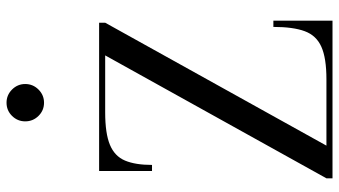

<svg xmlns="http://www.w3.org/2000/svg" viewBox="-256 -832 1088 617"><g transform="rotate(-90 288.5 -524.0)"><path d="M23.5 0V-19.5L418.5 -730.5H235.5Q167.5 -730.5 131 -715.2Q94.5 -700 80.5 -666.8Q66.5 -633.5 66.5 -580H47V-750H523.5V-730.5L128.5 -19.5H341.5Q410 -19.5 446.2 -35.8Q482.5 -52 496.2 -89.2Q510 -126.5 510 -190H530V0ZM266.5 -927Q241.5 -927 224 -944.8Q206.5 -962.5 206.5 -987.5Q206.5 -1012 224 -1029.8Q241.5 -1047.5 266.5 -1047.5Q291 -1047.5 308.8 -1029.8Q326.5 -1012 326.5 -987.5Q326.5 -962.5 308.8 -944.8Q291 -927 266.5 -927Z"/></g></svg>

Font: Bodoni Moda 11pt
Style: Regular
Weight: 400
Version: Version 2.004